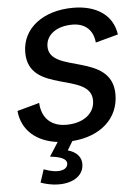

<svg xmlns="http://www.w3.org/2000/svg" viewBox="-61 -747 733 1033"><g transform="rotate(-5 305.0 -231.0)"><path d="M140 151 117 221C239 264 350 227 350 140C350 104 326 74 278 61L307 13C461 2 560 -88 560 -217C560 -447 218 -356 218 -505C218 -569 277 -611 361 -611C431 -611 473 -571 479 -504L601 -537C586 -645 496 -701 373 -701C212 -701 96 -615 96 -483C96 -257 437 -353 437 -195C437 -123 373 -77 283 -77C202 -77 151 -124 147 -207L27 -174C37 -68 115 -3 228 11L180 86C235 92 269 105 269 130C269 167 217 181 140 151Z"/></g></svg>

Font: Ronzino Medium
Style: Italic
Weight: 500
Italic angle: -7.99998°
Designer: Nunzio Mazzaferro
Foundry: Collletttivo
Version: Version 1.000;Glyphs 3.3 (3337)